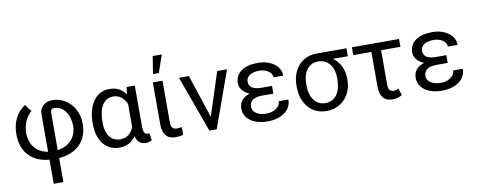

<svg xmlns="http://www.w3.org/2000/svg" viewBox="-78 -1152 4405 1770"><g transform="rotate(-10 2124.5 -267.5)"><path d="M302.7 8.3Q177.7 -2.9 110.1 -77.9Q42.5 -152.8 42.5 -275.4Q42.5 -357.4 74 -421.6Q105.5 -485.8 167.5 -528.3L216.8 -463.4Q138.2 -395 133.3 -275.4Q133.3 -190.9 177.5 -135Q221.7 -79.1 302.7 -66.4V-416Q302.7 -467.3 336.4 -497.8Q370.1 -528.3 425.3 -528.3Q488.8 -528.3 543.7 -493.9Q598.6 -459.5 630.4 -398.9Q662.1 -338.4 662.1 -265.6Q662.1 -147 591.3 -74.5Q520.5 -2 393.1 8.3V233.4H302.7ZM393.1 -66.4Q476.1 -77.1 523.9 -131.3Q571.8 -185.5 571.8 -265.6Q569.3 -348.1 529.1 -400.9Q488.8 -453.6 425.3 -453.6Q393.1 -453.6 393.1 -413.6Z M1195.8 -528.3V-139.2Q1196.8 -70.8 1234.9 -70.8Q1244.1 -70.8 1251.5 -73.2L1262.7 -6.3Q1239.3 10.3 1203.1 10.3Q1131.3 10.3 1112.8 -70.3Q1060.5 10.3 958.5 10.3Q864.7 10.3 809.1 -58.8Q753.4 -127.9 753.4 -247.1V-254.4Q753.4 -383.3 808.6 -460.7Q863.8 -538.1 959.5 -538.1Q1058.6 -538.1 1110.8 -459.5L1119.1 -528.3ZM843.8 -244.1Q843.8 -158.7 879.4 -111.1Q915 -63.5 981 -63.5Q1065.4 -63.5 1105.5 -154.3V-372.1Q1064 -463.9 981.9 -463.9Q916.5 -463.9 880.1 -408.4Q843.8 -353 843.8 -244.1Z M1455.1 -528.3V-133.3Q1455.1 -102.5 1468.5 -86.9Q1481.9 -71.3 1513.2 -71.3Q1536.6 -71.3 1555.7 -77.1L1556.2 -3.4Q1522 5.9 1486.3 5.9Q1364.7 5.9 1364.7 -137.7V-528.3ZM1405.8 -768.1H1490.7L1434.1 -603.5H1379.4Z M1835.9 -122.6 1966.8 -528.3H2059.1L1869.6 0H1800.8L1609.4 -528.3H1701.7Z M2217.3 -148.4Q2217.3 -110.8 2253.2 -86.9Q2289.1 -63 2346.7 -63Q2401.9 -63 2439.7 -89.8Q2477.5 -116.7 2477.5 -156.2H2567.9Q2567.9 -80.6 2505.6 -35.4Q2443.4 9.8 2346.7 9.8Q2247.1 9.8 2186.5 -33.4Q2126 -76.7 2126 -148.4Q2126 -239.3 2226.1 -271.5Q2183.1 -289.1 2159.2 -318.8Q2135.3 -348.6 2135.3 -384.3Q2135.3 -456.5 2191.7 -497.1Q2248 -537.6 2346.7 -537.6Q2437.5 -537.6 2498.3 -493.9Q2559.1 -450.2 2559.1 -380.9H2468.8Q2468.8 -415 2433.8 -439.7Q2398.9 -464.4 2346.7 -464.4Q2292 -464.4 2259 -442.1Q2226.1 -419.9 2226.1 -383.8Q2226.1 -305.7 2345.2 -305.7H2440.9V-233.4H2331.5Q2217.3 -230.5 2217.3 -148.4Z M3176.8 -453.6H3038.1Q3135.7 -381.3 3135.7 -248V-239.7Q3135.7 -171.4 3106 -114Q3076.2 -56.6 3022.2 -23.4Q2968.3 9.8 2899.9 9.8Q2793.5 9.8 2728.5 -64.2Q2663.6 -138.2 2663.6 -262.7V-269Q2663.6 -343.3 2692.4 -402.3Q2721.2 -461.4 2774.2 -494.6Q2827.1 -527.8 2895.5 -528.3H3176.8ZM2754.4 -258.3Q2754.4 -168.9 2793.5 -116.5Q2832.5 -64 2899.9 -64Q2967.8 -64 3006.6 -116.9Q3045.4 -169.9 3045.4 -269Q3045.4 -353 3006.1 -403.3Q2966.8 -453.6 2898.9 -453.6Q2832 -453.6 2793.2 -403.8Q2754.4 -354 2754.4 -258.3Z M3669.4 -455.1H3488.3V-131.3Q3488.3 -66.4 3539.6 -66.4Q3560.5 -66.4 3584.5 -79.1L3605 -15.6Q3567.9 9.8 3516.1 9.8Q3455.1 9.8 3426.5 -26.1Q3397.9 -62 3397.5 -133.3V-455.1H3228V-528.3H3669.4Z M3849.6 -148.4Q3849.6 -110.8 3885.5 -86.9Q3921.4 -63 3979 -63Q4034.2 -63 4072 -89.8Q4109.9 -116.7 4109.9 -156.2H4200.2Q4200.2 -80.6 4137.9 -35.4Q4075.7 9.8 3979 9.8Q3879.4 9.8 3818.8 -33.4Q3758.3 -76.7 3758.3 -148.4Q3758.3 -239.3 3858.4 -271.5Q3815.4 -289.1 3791.5 -318.8Q3767.6 -348.6 3767.6 -384.3Q3767.6 -456.5 3824 -497.1Q3880.4 -537.6 3979 -537.6Q4069.8 -537.6 4130.6 -493.9Q4191.4 -450.2 4191.4 -380.9H4101.1Q4101.1 -415 4066.2 -439.7Q4031.2 -464.4 3979 -464.4Q3924.3 -464.4 3891.4 -442.1Q3858.4 -419.9 3858.4 -383.8Q3858.4 -305.7 3977.5 -305.7H4073.2V-233.4H3963.9Q3849.6 -230.5 3849.6 -148.4Z"/></g></svg>

Font: RobotoInd
Style: Regular
Weight: 400
Designer: Google
Version: Version 2.001101; 2014